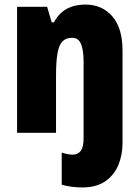

<svg xmlns="http://www.w3.org/2000/svg" viewBox="-20 -583 611 843"><path d="M341 240Q320 240 295.5 237Q271 234 251 228V87Q278 96 300 96Q322 96 334.5 79.5Q347 63 347 24V-312Q347 -364 335.5 -390.5Q324 -417 297 -417Q271 -417 255.5 -402.5Q240 -388 233 -352Q226 -316 226 -250V0H55V-553H187L207 -485H217Q238 -525 273 -544Q308 -563 354 -563Q428 -563 473 -511.5Q518 -460 518 -360V45Q518 96 500 140.5Q482 185 443 212.5Q404 240 341 240Z"/></svg>

Font: Noto Sans Kannada Condensed Black
Style: Regular
Weight: 900
Width: 3
Designer: Jelle Bosma - Monotype Design Team
Foundry: Monotype Imaging Inc.
Version: Version 2.005; ttfautohint (v1.8.4.7-5d5b)